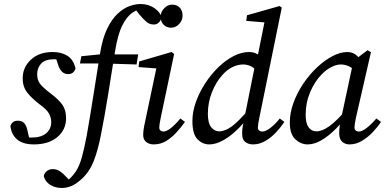

<svg xmlns="http://www.w3.org/2000/svg" viewBox="-20 -708 1917 956"><path d="M130 -1 92 -31Q107 -27 116 -25Q125 -23 137 -23Q184 -23 209.5 -44Q235 -65 235 -100Q235 -122 224 -142.5Q213 -163 174 -191Q140 -217 116.5 -246Q93 -275 93 -318Q93 -373 134 -411Q175 -449 242 -449Q286 -449 316 -430Q346 -411 356 -367Q347 -339 319 -339Q285 -339 270 -383L253 -436L284 -409Q277 -411 269 -412Q261 -413 250 -413Q204 -413 184.5 -391Q165 -369 165 -338Q165 -309 180 -290Q195 -271 233 -242Q274 -211 291.5 -185Q309 -159 309 -119Q309 -62 265.5 -25.5Q222 11 149 11Q95 11 66 -13Q37 -37 32 -80Q40 -107 69 -107Q89 -107 99.5 -96Q110 -85 115 -65Z M679 -688Q720 -688 749 -667.5Q778 -647 785 -621Q774 -586 746 -586Q725 -586 710 -598.5Q695 -611 673 -637L647 -671L699 -670Q669 -664 640.5 -645.5Q612 -627 589 -581.5Q566 -536 552 -448Q536 -348 519 -241Q502 -134 482 -34Q468 39 447 93Q426 147 388 182Q360 208 335.5 218Q311 228 288 228Q256 228 231 213Q206 198 198 170Q200 154 213 144Q226 134 242 134Q262 134 278.5 145Q295 156 310 173L333 197L302 200Q316 192 329.5 179.5Q343 167 358 145Q375 119 387 77Q399 35 412 -34Q430 -137 445.5 -236Q461 -335 478 -441Q490 -516 513 -564Q536 -612 565.5 -639.5Q595 -667 624.5 -677.5Q654 -688 679 -688ZM378 -392 385 -428 505 -440V-437H668L660 -387L497 -392Z M693 -36Q693 -47 695 -62.5Q697 -78 703 -105L761 -380L777 -366L670 -374L673 -402L834 -449L847 -439L781 -125Q773 -88 773 -73Q773 -63 779.5 -58Q786 -53 793 -53Q824 -53 878 -118L901 -101Q881 -73 857.5 -47.5Q834 -22 806.5 -5.5Q779 11 745 11Q724 11 708.5 -0.5Q693 -12 693 -36ZM832 -570Q810 -570 795 -584.5Q780 -599 780 -625Q780 -649 797.5 -667Q815 -685 837 -685Q860 -685 874.5 -670.5Q889 -656 889 -630Q889 -607 872 -588.5Q855 -570 832 -570Z M1022 11Q988 11 963 -15Q938 -41 938 -105Q938 -151 955 -199Q972 -247 1001 -292Q1030 -337 1066.5 -372.5Q1103 -408 1142.5 -428.5Q1182 -449 1220 -449Q1245 -449 1264 -437Q1283 -425 1306 -396L1264 -348Q1247 -370 1228.5 -378.5Q1210 -387 1191 -387Q1163 -387 1135.5 -373Q1108 -359 1086 -333Q1055 -299 1035 -248Q1015 -197 1015 -141Q1015 -95 1031.5 -74.5Q1048 -54 1072 -54Q1101 -54 1136 -80Q1171 -106 1226 -172L1234 -151Q1204 -105 1167 -68Q1130 -31 1092.5 -10Q1055 11 1022 11ZM1272 -125Q1264 -88 1264 -73Q1264 -63 1270.5 -58Q1277 -53 1286 -53Q1303 -53 1327 -71.5Q1351 -90 1373 -118L1396 -101Q1378 -74 1353.5 -48Q1329 -22 1300 -5.5Q1271 11 1240 11Q1217 11 1201.5 -1Q1186 -13 1186 -38Q1185 -49 1186.5 -63.5Q1188 -78 1194 -106L1251 -390L1261 -419L1301 -618L1315 -595L1206 -604L1210 -632L1372 -678L1383 -670Z M1512 11Q1478 11 1450.5 -14.5Q1423 -40 1423 -98Q1423 -146 1441 -195.5Q1459 -245 1489.5 -290.5Q1520 -336 1557.5 -371.5Q1595 -407 1634.5 -428Q1674 -449 1710 -449Q1740 -449 1760 -428Q1780 -407 1798 -377L1761 -350Q1744 -364 1722 -375.5Q1700 -387 1677 -387Q1655 -387 1629.5 -374Q1604 -361 1580 -336Q1547 -302 1524.5 -249.5Q1502 -197 1502 -137Q1502 -94 1516.5 -74Q1531 -54 1556 -54Q1584 -54 1620.5 -80Q1657 -106 1713 -172L1721 -151Q1690 -105 1653.5 -68Q1617 -31 1581 -10Q1545 11 1512 11ZM1720 11Q1699 11 1684 -2Q1669 -15 1669 -44Q1669 -64 1671.5 -81Q1674 -98 1679 -120L1740 -405L1810 -458L1827 -448L1753 -125Q1745 -88 1745 -73Q1745 -63 1751.5 -58Q1758 -53 1766 -53Q1783 -53 1806.5 -71.5Q1830 -90 1854 -118L1877 -101Q1859 -74 1834.5 -48.5Q1810 -23 1781 -6Q1752 11 1720 11Z"/></svg>

Font: Lisu Bosa
Style: Italic
Weight: 400
Italic angle: -19°
Designer: David Morse, Annie Olsen, Victor Gaultney, Frank Grießhammer (Latin)
Foundry: SIL International
Version: Version 2.000